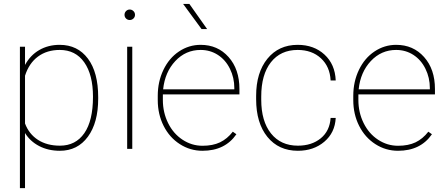

<svg xmlns="http://www.w3.org/2000/svg" viewBox="-20 -770 2309 993"><path d="M487.8 -259.3Q487.8 -135.7 434.6 -63Q381.3 9.8 289.6 9.8Q229.5 9.8 182.6 -14.6Q135.7 -39.1 109.4 -82V203.1H83V-528.3H109.4V-434.1Q136.7 -484.4 183.1 -511.2Q229.5 -538.1 288.6 -538.1Q381.3 -538.1 434.6 -467Q487.8 -396 487.8 -267.6ZM460.9 -269.5Q460.9 -383.3 415.8 -447.5Q370.6 -511.7 289.1 -511.7Q222.7 -511.7 176.3 -477.3Q129.9 -442.9 109.4 -378.4V-131.3Q129.9 -76.7 176.5 -46.6Q223.1 -16.6 290 -16.6Q371.1 -16.6 416 -81.1Q460.9 -145.5 460.9 -269.5Z M664.1 0H637.7V-528.3H664.1ZM624 -693.4Q624 -704.6 631.8 -712.6Q639.6 -720.7 650.9 -720.7Q662.1 -720.7 670.2 -712.6Q678.2 -704.6 678.2 -693.4Q678.2 -682.1 670.2 -674.3Q662.1 -666.5 650.9 -666.5Q639.6 -666.5 631.8 -674.3Q624 -682.1 624 -693.4Z M1027.3 9.8Q963.4 9.8 909.9 -24.7Q856.4 -59.1 826.2 -119.1Q795.9 -179.2 795.9 -252.4V-274.4Q795.9 -347.7 825.2 -408.7Q854.5 -469.7 905.8 -503.9Q957 -538.1 1017.6 -538.1Q1106 -538.1 1162.1 -475.1Q1218.3 -412.1 1218.3 -309.6V-281.7H822.3V-252.9Q822.3 -188.5 849.4 -133.5Q876.5 -78.6 924.1 -47.4Q971.7 -16.1 1027.3 -16.1Q1080.6 -16.1 1117.9 -33.9Q1155.3 -51.8 1184.1 -88.9L1202.6 -75.7Q1143.6 9.8 1027.3 9.8ZM1017.6 -511.7Q940.4 -511.7 886.7 -454.3Q833 -397 823.7 -308.1H1191.9V-314.5Q1191.9 -368.2 1169.2 -414.3Q1146.5 -460.4 1106.7 -486.1Q1066.9 -511.7 1017.6 -511.7ZM1051.3 -619.6H1022.5L927.2 -749.5H959.5Z M1520.5 -16.6Q1592.3 -16.6 1638.9 -54.7Q1685.5 -92.8 1689.9 -160.2H1716.3Q1712.4 -83.5 1657.2 -36.9Q1602.1 9.8 1520.5 9.8Q1421.4 9.8 1363 -62Q1304.7 -133.8 1304.7 -256.8V-274.4Q1304.7 -394.5 1363 -466.3Q1421.4 -538.1 1519.5 -538.1Q1603.5 -538.1 1658.2 -487.8Q1712.9 -437.5 1716.3 -354H1689.9Q1686.5 -425.3 1639.9 -468.5Q1593.3 -511.7 1519.5 -511.7Q1431.2 -511.7 1381.1 -448Q1331.1 -384.3 1331.1 -271V-253.9Q1331.1 -143.1 1381.6 -79.8Q1432.1 -16.6 1520.5 -16.6Z M2038.6 9.8Q1974.6 9.8 1921.1 -24.7Q1867.7 -59.1 1837.4 -119.1Q1807.1 -179.2 1807.1 -252.4V-274.4Q1807.1 -347.7 1836.4 -408.7Q1865.7 -469.7 1917 -503.9Q1968.3 -538.1 2028.8 -538.1Q2117.2 -538.1 2173.3 -475.1Q2229.5 -412.1 2229.5 -309.6V-281.7H1833.5V-252.9Q1833.5 -188.5 1860.6 -133.5Q1887.7 -78.6 1935.3 -47.4Q1982.9 -16.1 2038.6 -16.1Q2091.8 -16.1 2129.2 -33.9Q2166.5 -51.8 2195.3 -88.9L2213.9 -75.7Q2154.8 9.8 2038.6 9.8ZM2028.8 -511.7Q1951.7 -511.7 1897.9 -454.3Q1844.2 -397 1835 -308.1H2203.1V-314.5Q2203.1 -368.2 2180.4 -414.3Q2157.7 -460.4 2117.9 -486.1Q2078.1 -511.7 2028.8 -511.7Z"/></svg>

Font: TypoPRO Roboto
Style: Regular
Weight: 250
Designer: Google
Version: Version 2.136; 2016